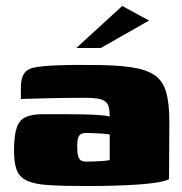

<svg xmlns="http://www.w3.org/2000/svg" viewBox="-20 -621 611 644"><path d="M270 3Q192 3 144 0Q96 -3 70.5 -15Q45 -27 36 -51Q27 -75 27 -115Q27 -166 36 -192.5Q45 -219 66.5 -228.5Q88 -238 123 -238Q149 -238 183.5 -238Q218 -238 252 -237.5Q286 -237 312.5 -235Q339 -233 348 -230Q348 -250 345 -262Q342 -274 332.5 -281Q323 -288 306.5 -290.5Q290 -293 263 -293Q228 -293 192 -292.5Q156 -292 120.5 -291Q85 -290 50 -289V-327Q50 -358 61 -374.5Q72 -391 97 -395Q123 -400 174.5 -402Q226 -404 289 -403Q369 -403 420 -395.5Q471 -388 499 -368.5Q527 -349 537.5 -311.5Q548 -274 548 -214L547 -20Q524 -8 449 -2.5Q374 3 270 3ZM269 -79Q282 -79 296.5 -79.5Q311 -80 324.5 -81Q338 -82 348 -84V-170Q337 -172 320.5 -173Q304 -174 289.5 -174.5Q275 -175 269 -175Q259 -175 252 -171.5Q245 -168 242 -158Q239 -148 239 -129Q239 -109 242 -98Q245 -87 251.5 -83Q258 -79 269 -79ZM236 -460 390 -601 480 -552 318 -460Z"/></svg>

Font: Genos Thin Black
Style: Regular
Weight: 900
Version: Version 1.010